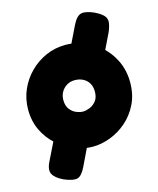

<svg xmlns="http://www.w3.org/2000/svg" viewBox="-118 -727 794 963"><g transform="rotate(-15 279.0 -245.5)"><path d="M458 -420 302 -494 351 -595Q371 -636 394.5 -642.5Q418 -649 463 -629Q495 -613 507.5 -598.5Q520 -584 518.5 -565Q517 -546 505 -517ZM95 138Q55 119 42.5 95.5Q30 72 51 31L101 -71L255 3L207 103Q187 145 164.5 151.5Q142 158 95 138ZM280 18Q234 18 187 -0.5Q140 -19 100.5 -53.5Q61 -88 37.5 -136.5Q14 -185 14 -245Q14 -300 35 -348Q56 -396 92.5 -432.5Q129 -469 176.5 -490Q224 -511 278 -511Q352 -511 412 -475.5Q472 -440 508 -380Q544 -320 544 -246Q544 -183 520 -134Q496 -85 457 -51Q418 -17 371.5 0.5Q325 18 280 18ZM278 -165Q293 -165 312.5 -172.5Q332 -180 346.5 -198Q361 -216 361 -247Q361 -272 350.5 -290Q340 -308 321 -318Q302 -328 277 -328Q255 -328 237 -317.5Q219 -307 208 -288.5Q197 -270 197 -246Q197 -216 211 -198Q225 -180 244 -172.5Q263 -165 278 -165Z"/></g></svg>

Font: Fredoka
Style: Bold
Weight: 700
Designer: Ben Nathan
Foundry: Milena B. Brandão, Ben Nathan
Version: Version 2.001